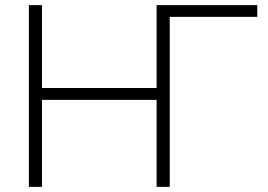

<svg xmlns="http://www.w3.org/2000/svg" viewBox="-20 -730 1047 750"><path d="M984.9 -710V-664.1H643.1V0H591.8V-339.8H144V0H92.8V-710H144V-386.2H591.8V-709L590.8 -710Z"/></svg>

Font: Rawline Light
Style: Regular
Weight: 300
Designer: Matt McInerney, Pablo Impallari, Rodrigo Fuenzalida
Foundry: Matt McInerney, Pablo Impallari, Rodrigo Fuenzalida
Version: Version 4.020;PS 004.020;hotconv 1.0.88;makeotf.lib2.5.64775